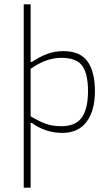

<svg xmlns="http://www.w3.org/2000/svg" viewBox="-20 -690 515 890"><path d="M90 -670H122V-403H128Q164 -427 198.5 -440Q233 -453 274 -453Q351 -453 385.5 -405.5Q420 -358 420 -267Q420 -177 381.5 -125.5Q343 -74 269 -74Q191 -74 128 -120H122V180H90ZM388 -267Q388 -347 361.5 -384.5Q335 -422 264 -422Q194 -422 122 -371V-151Q160 -128 191.5 -116.5Q223 -105 264 -105Q332 -105 360 -146.5Q388 -188 388 -267Z"/></svg>

Font: Athiti ExtraLight
Style: Regular
Weight: 250
Version: Version 1.032